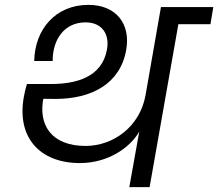

<svg xmlns="http://www.w3.org/2000/svg" viewBox="-20 -769 897 789"><path d="M594.8 0 713 -669.6H844.8L856.6 -740H641.4L578.2 -378.5C555.4 -249.2 446.5 -169.3 331.5 -169.3C192.9 -169.3 133.4 -254.4 160 -373.3L118.8 -364C140.6 -363.3 166 -362.5 208 -362.5C356.7 -362.5 474.1 -424.9 498.6 -563.6C517.8 -671.7 456.5 -749 343.5 -749C207.4 -749 122.9 -647.4 120.6 -518.2H196.5C195.7 -606.5 244.6 -677.1 331.4 -677.1C399.9 -677.1 430.9 -628 419.6 -565.9C399.2 -450.3 291.1 -423.8 188.8 -423.8H90.6C85.4 -405.8 80.9 -388.5 78.1 -371.5C47.6 -205.4 142.4 -98.9 308.4 -98.9C429.3 -98.9 518.5 -167.5 552.3 -228.5L511.4 0Z"/></svg>

Font: Poppins Devanagari Thin
Style: Italic
Weight: 100
Italic angle: -10°
Designer: Ninad Kale (Devanagari), Jonny Pinhorn (Latin)
Foundry: Indian Type Foundry
Version: 4.005